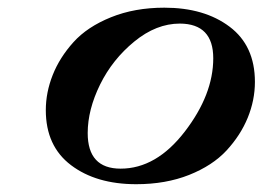

<svg xmlns="http://www.w3.org/2000/svg" viewBox="-20 -470 701 495"><path d="M98.1 -186Q98.1 -231.9 116 -276.9Q133.8 -321.8 169.4 -361.3Q205.1 -400.9 266.1 -425.5Q327.1 -450.2 403.8 -450.2Q506.8 -450.2 572 -401.1Q637.2 -352.1 637.2 -258.8Q637.2 -211.9 618.7 -166.5Q600.1 -121.1 564 -82Q527.8 -43 467.5 -19Q407.2 4.9 331.1 4.9Q228 4.9 163.1 -44.2Q98.1 -93.3 98.1 -186ZM206.1 -127Q206.1 -35.2 291 -35.2Q382.8 -35.2 456.3 -130.6Q529.8 -226.1 529.8 -319.8Q529.8 -408.7 443.8 -409.2Q382.8 -409.2 326.4 -363Q270 -316.9 238 -252Q206.1 -187 206.1 -127Z"/></svg>

Font: CMU Serif Extra
Style: BoldSlanted
Weight: 700
Italic angle: -9.46001°
Version: Version 0.7.0